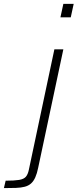

<svg xmlns="http://www.w3.org/2000/svg" viewBox="-120 -763 398 985"><path d="M190 -674 205 -743H258L243 -674ZM-100 202 -91 164Q-46 164 -22 160Q2 156 12.5 144Q23 132 28 108L159 -510H205L76 97Q70 127 61 147Q52 167 39 178.5Q26 190 7 195Q-12 200 -38 201Q-64 202 -100 202Z"/></svg>

Font: Saira SemiExpanded ExtraLight
Style: Italic
Weight: 250
Width: 6
Italic angle: -12°
Designer: Hector Gatti with collaboration of the Omnibus-Type team
Foundry: Omnibus-Type
Version: Version 1.101